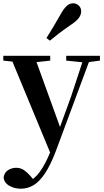

<svg xmlns="http://www.w3.org/2000/svg" viewBox="-27 -875 629 1166"><path d="M99 271Q60 271 28.5 252.5Q-3 234 -5 201Q0 172 22.5 158Q45 144 71 144Q98 144 118.5 158Q139 172 158 194L188 230L153 252L133 235Q181 215 214.5 169Q248 123 279 47L309 -26L318 -50L405 -290L486 -536H527L312 43Q280 127 246.5 177.5Q213 228 177 249.5Q141 271 99 271ZM286 72 34 -536H181L340 -97L346 -86ZM-7 -507V-536H278V-507L180 -496H94ZM375 -507V-536H580V-507L498 -496H481ZM255 -644Q275 -675 295.5 -709.5Q316 -744 345 -795Q363 -826 380 -840.5Q397 -855 418 -855Q436 -855 451 -841.5Q466 -828 466 -806Q466 -786 452 -766.5Q438 -747 406 -726Q361 -695 331.5 -672.5Q302 -650 276 -628Z"/></svg>

Font: Noto Serif TC ExtraLight
Style: Bold
Weight: 700
Version: Version 2.002-H1;hotconv 1.1.0;makeotfexe 2.6.0